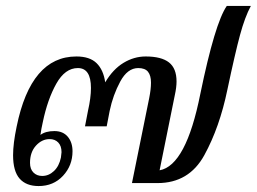

<svg xmlns="http://www.w3.org/2000/svg" viewBox="-20 -616 864 646"><path d="M24 -94Q24 -133 36 -190Q84 -426 237 -426Q282 -426 305 -403.5Q328 -381 334 -339Q360 -383 395.5 -404.5Q431 -426 470 -426Q523 -426 548.5 -406Q574 -386 574 -342Q574 -322 568 -295L517 -43Q606 -59 654 -300Q703 -538 743 -596H824Q804 -559 787.5 -498Q771 -437 745 -314Q719 -188 667.5 -94Q616 0 510 0H424L482 -286Q488 -316 488 -338Q488 -362 478 -374.5Q468 -387 445 -387Q409 -387 384.5 -341.5Q360 -296 349 -243L339 -191H266L276 -243Q286 -287 286 -320Q286 -387 242 -387Q199 -387 169.5 -334.5Q140 -282 124 -205Q122 -197 119.5 -183.5Q117 -170 116 -162Q133 -175 163 -175Q192 -175 208 -156Q224 -137 224 -107Q224 -59 192 -24.5Q160 10 110 10Q68 10 46 -15Q24 -40 24 -94ZM185 -86Q187 -100 187 -104Q187 -125 176 -136.5Q165 -148 147 -148Q121 -148 101 -126Q81 -104 81 -68Q81 -47 92.5 -35.5Q104 -24 122 -24Q144 -24 161.5 -40.5Q179 -57 185 -86Z"/></svg>

Font: Taviraj
Style: Italic
Weight: 400
Italic angle: -12°
Designer: Katatrad Team
Foundry: CadsonDemak
Version: Version 1.001